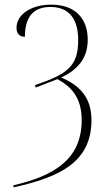

<svg xmlns="http://www.w3.org/2000/svg" viewBox="-20 -565 454 825"><path d="M38 231V240C246 195 373 126 373 -49C373 -150 318 -200 243 -232C313 -265 357 -314 357 -394C357 -485 304 -545 200 -545C110 -545 51 -500 51 -446C51 -421 63 -407 87 -407C87 -503 133 -535 197 -535C271 -535 316 -490 316 -393C316 -281 271 -247 130 -199L134 -189L227 -225C285 -193 331 -147 331 -49C331 123 207 192 38 231Z"/></svg>

Font: Noto Serif Display SemiCondensed ExtraLight
Style: Regular
Weight: 200
Width: 4
Designer: Monotype Design Team
Foundry: Monotype Imaging Inc.
Version: Version 2.009